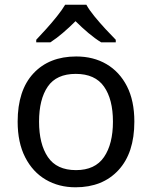

<svg xmlns="http://www.w3.org/2000/svg" viewBox="-20 -786 645 816"><path d="M551 -269Q551 -136 483.5 -63Q416 10 301 10Q230 10 174.5 -22.5Q119 -55 87 -117.5Q55 -180 55 -269Q55 -402 122 -474Q189 -546 304 -546Q377 -546 432.5 -513.5Q488 -481 519.5 -419.5Q551 -358 551 -269ZM146 -269Q146 -174 183.5 -118.5Q221 -63 303 -63Q384 -63 422 -118.5Q460 -174 460 -269Q460 -364 422 -418Q384 -472 302 -472Q220 -472 183 -418Q146 -364 146 -269ZM347 -766Q359 -744 381.5 -716.5Q404 -689 428.5 -662.5Q453 -636 472 -617V-606H410Q384 -622 356 -645.5Q328 -669 301 -696Q274 -669 247 -646Q220 -623 194 -606H134V-617Q153 -637 176.5 -663Q200 -689 222 -716.5Q244 -744 257 -766Z"/></svg>

Font: Noto Sans SignWriting
Style: Regular
Weight: 400
Designer: Monotype Design Team
Foundry: Monotype Imaging Inc.
Version: Version 2.004; ttfautohint (v1.8.4.7-5d5b)